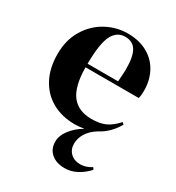

<svg xmlns="http://www.w3.org/2000/svg" viewBox="-173 -602 854 932"><g transform="rotate(30 253.5 -136.0)"><path d="M311 98Q311 130 332 150Q353 170 386 170Q417 170 449 150L456 161Q431 189 398.5 206.5Q366 224 330 224Q284 224 255.5 200Q227 176 227 135Q227 100 253 66.5Q279 33 319 10Q292 15 267 15Q195 15 140 -15.5Q85 -46 54.5 -103.5Q24 -161 24 -239Q24 -318 59 -376Q94 -434 150.5 -465Q207 -496 271 -496Q335 -496 381.5 -470Q428 -444 452.5 -398Q477 -352 477 -294Q477 -266 472 -251H174Q175 -145 212 -96.5Q249 -48 324 -48Q372 -48 403 -63Q434 -78 463 -111L473 -102Q439 -41 379 -10Q347 10 329 38Q311 66 311 98ZM174 -271H345Q349 -323 349 -341Q349 -412 329.5 -444Q310 -476 268 -476Q222 -476 198.5 -431Q175 -386 174 -271Z"/></g></svg>

Font: DeepMind Serif Display
Style: Regular
Weight: 800
Designer: Frank Grießhammer / Modifications: Colophon Foundry
Foundry: Colophon Foundry
Version: Version 5.002